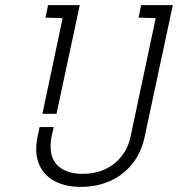

<svg xmlns="http://www.w3.org/2000/svg" viewBox="-20 -720 696 751"><path d="M656 -700H532L522 -651L589 -649L491 -187Q484 -152 466.5 -124.5Q449 -97 424.5 -78Q400 -59 369 -49.5Q338 -40 303 -40Q269 -40 243 -49.5Q217 -59 200.5 -78Q184 -97 179.5 -124Q175 -151 182 -187L190 -223H135L127 -186Q114 -122 132.5 -78Q151 -34 194 -11.5Q237 11 296 11Q359 11 410.5 -12Q462 -35 497.5 -79Q533 -123 546 -186ZM292 -700H168L158 -651L225 -649L146 -275H201Z"/></svg>

Font: Advent Pro
Style: Italic
Weight: 400
Italic angle: -12°
Designer: VivaRado, Andreas Kalpakidis
Foundry: VivaRado, Andreas Kalpakidis
Version: Version 3.000